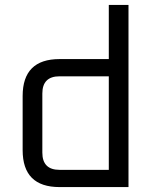

<svg xmlns="http://www.w3.org/2000/svg" viewBox="-20 -760 622 780"><path d="M72 -150V-370Q72 -520 222 -520H422V-740H502V0H222Q72 0 72 -150ZM152 -140Q152 -70 222 -70H422V-450H222Q152 -450 152 -380Z"/></svg>

Font: Oxanium ExtraLight
Style: Regular
Weight: 400
Version: Version 2.000